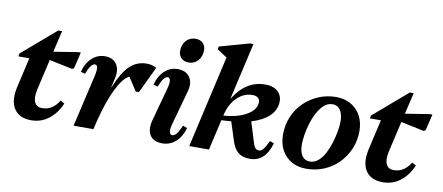

<svg xmlns="http://www.w3.org/2000/svg" viewBox="-69 -1034 3033 1316"><g transform="rotate(10 1447.5 -375.5)"><path d="M193 14Q108 14 72.5 -42Q37 -98 60 -197L107 -402H31L34 -422L269 -624H296L261 -475L430 -502H448L421 -389L409 -381L247 -415L198 -202Q185 -144 199 -112.5Q213 -81 253 -81Q324 -81 369 -154L397 -138Q366 -66 313 -26Q260 14 193 14Z M486 0 570 -363Q587 -439 558 -439Q530 -439 501 -364L471 -372Q487 -435 526 -470.5Q565 -506 617 -506Q672 -506 697.5 -468Q723 -430 709 -368L694 -304H696Q741 -413 789.5 -459.5Q838 -506 908 -506Q943 -506 975 -489L887 -304H865L804 -398Q759 -374 715.5 -285Q672 -196 637 -55L624 0Z M1104 14Q1043 14 1018.5 -25.5Q994 -65 1012 -132L1075 -363Q1085 -399 1082 -419Q1079 -439 1064 -439Q1036 -439 1007 -364L977 -372Q993 -435 1032 -470.5Q1071 -506 1123 -506Q1180 -506 1206.5 -467.5Q1233 -429 1216 -368L1150 -129Q1140 -93 1143.5 -73Q1147 -53 1162 -53Q1178 -53 1192 -70.5Q1206 -88 1225 -130L1255 -119Q1237 -56 1197.5 -21Q1158 14 1104 14ZM1186 -563Q1155 -563 1135.5 -582.5Q1116 -602 1116 -631Q1116 -676 1141.5 -704Q1167 -732 1208 -732Q1239 -732 1258 -713Q1277 -694 1277 -664Q1277 -620 1251.5 -591.5Q1226 -563 1186 -563Z M1291 0 1437 -642 1367 -688 1372 -707 1579 -765H1603L1513 -371H1515Q1598 -506 1732 -506Q1794 -506 1825 -472Q1856 -438 1846 -384Q1837 -335 1794.5 -298.5Q1752 -262 1680 -241L1724 -99Q1732 -73 1741.5 -63Q1751 -53 1768 -53Q1782 -53 1796 -70.5Q1810 -88 1830 -130L1859 -119Q1821 14 1715 14Q1664 14 1634 -9.5Q1604 -33 1587 -86L1545 -217Q1512 -214 1477 -213L1428 0ZM1659 -420Q1597 -420 1550 -373.5Q1503 -327 1485 -248L1484 -246Q1575 -252 1637 -284.5Q1699 -317 1708 -365Q1713 -390 1700 -405Q1687 -420 1659 -420Z M2106 14Q2047 14 2003 -11.5Q1959 -37 1934.5 -82.5Q1910 -128 1910 -189Q1910 -256 1934 -313.5Q1958 -371 2001.5 -414Q2045 -457 2102.5 -481.5Q2160 -506 2226 -506Q2284 -506 2328.5 -480.5Q2373 -455 2397.5 -409Q2422 -363 2422 -302Q2422 -236 2397.5 -178.5Q2373 -121 2330 -77.5Q2287 -34 2229.5 -10Q2172 14 2106 14ZM2121 -39Q2155 -39 2181 -61.5Q2207 -84 2226 -120.5Q2245 -157 2257.5 -199Q2270 -241 2276.5 -280Q2283 -319 2283 -346Q2283 -396 2263.5 -424.5Q2244 -453 2211 -453Q2177 -453 2151 -430Q2125 -407 2105.5 -370.5Q2086 -334 2073.5 -292.5Q2061 -251 2055 -212Q2049 -173 2049 -146Q2049 -95 2068 -67Q2087 -39 2121 -39Z M2640 14Q2555 14 2519.5 -42Q2484 -98 2507 -197L2554 -402H2478L2481 -422L2716 -624H2743L2708 -475L2877 -502H2895L2868 -389L2856 -381L2694 -415L2645 -202Q2632 -144 2646 -112.5Q2660 -81 2700 -81Q2771 -81 2816 -154L2844 -138Q2813 -66 2760 -26Q2707 14 2640 14Z"/></g></svg>

Font: Platypi SemiBold
Style: Italic
Weight: 600
Italic angle: -13°
Designer: David Sargent
Foundry: Bolt Cutter Type
Version: Version 1.200; ttfautohint (v1.8.4.7-5d5b)